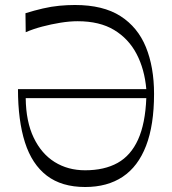

<svg xmlns="http://www.w3.org/2000/svg" viewBox="-20 -734 689 769"><path d="M321 15Q227 15 167.5 -30.5Q108 -76 80 -163.5Q52 -251 52 -377H566Q559 -457 527 -518Q495 -579 437 -614Q379 -649 291 -649Q259 -649 222 -643Q185 -637 149 -627.5Q113 -618 83 -605L82 -681Q117 -692 151.5 -700Q186 -708 218 -711Q250 -714 280 -714Q393 -714 462.5 -669.5Q532 -625 564.5 -545Q597 -465 597 -358Q597 -233 565 -150Q533 -67 471.5 -26Q410 15 321 15ZM321 -52Q398 -52 451 -81.5Q504 -111 533 -175Q562 -239 566 -341H83Q84 -247 115 -182.5Q146 -118 199 -85Q252 -52 321 -52Z"/></svg>

Font: Ojuju
Style: Regular
Weight: 400
Designer: Chisaokwu Joboson, Mirko Velimirovic
Foundry: Udi Foundry
Version: Version 1.000